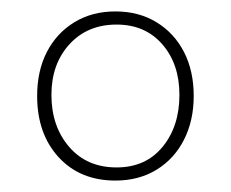

<svg xmlns="http://www.w3.org/2000/svg" viewBox="-20 -744 404 336"><path d="M182 -428Q120 -428 82.5 -469Q45 -510 45 -576Q45 -620 62 -653Q79 -686 110 -705Q141 -724 182 -724Q223 -724 254 -705Q285 -686 302 -653Q319 -620 319 -576Q319 -533 302 -499.5Q285 -466 254 -447Q223 -428 182 -428ZM184 -451Q235 -451 264.5 -487Q294 -523 294 -578Q294 -632 264 -666.5Q234 -701 184 -701Q133 -701 101.5 -666.5Q70 -632 70 -578Q70 -523 101 -487Q132 -451 184 -451Z"/></svg>

Font: Noto Serif Khmer SemiCondensed Thin
Style: Regular
Weight: 250
Width: 4
Designer: Danh Hong and the Monotype Design Team
Foundry: Monotype Imaging Inc.
Version: Version 2.004